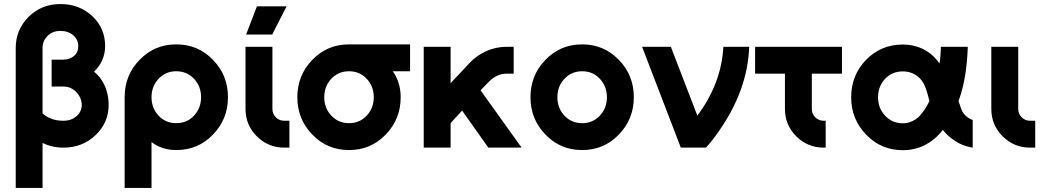

<svg xmlns="http://www.w3.org/2000/svg" viewBox="-20 -732 5161 952"><path d="M279.3 -712Q186 -712 121.7 -648.3Q58 -584.3 58 -495V200H191V-23.3Q238 0 293.7 0Q389.3 0 454.3 -62.3Q518.7 -124 518.7 -211.7Q518.7 -269.7 493.7 -318.3Q475 -353.7 446.3 -376.7Q459.3 -389.7 469.2 -403Q479 -416.3 485.7 -431.3Q501.3 -465.3 501.3 -503Q501.3 -591.7 438 -651.7Q373.7 -712 279.3 -712ZM191 -169.7V-495Q191 -529.3 216 -554.3Q241 -578.7 279.3 -578.7Q318.3 -578.7 343.3 -557Q368 -535.7 368 -503Q368 -471 346.3 -454Q324 -436.3 293.7 -436.3H236V-303H293.7Q333 -303 359.3 -274.3Q385.3 -246 385.3 -211.7Q385.3 -178.7 359.7 -156.3Q334 -133.3 293.7 -133.3Q231.3 -133.3 191 -169.7Z M853.8 -378.7Q907 -378.7 942 -341.3Q977 -304 977 -249.9Q977 -196.3 942 -158.5Q907 -121.3 853.8 -121.3Q801.3 -121.3 766.3 -158.5Q731.3 -196.3 731.3 -249.9Q731.3 -304 766.3 -341.3Q801.3 -378.7 853.8 -378.7ZM854 -512Q746 -512 672.3 -435.3Q598 -359.6 598 -250V200H731.3V-27.3Q783.3 12 854 12Q962.3 12 1036 -64.7Q1110.3 -141.3 1110.3 -249.8Q1110.3 -359.3 1036 -435.3Q962.3 -512 854 -512Z M1197.3 -500V-192Q1197.3 -112.3 1253.3 -56.3Q1309.7 0 1389.3 0H1415V-133.3H1389.3Q1364.7 -133.3 1347.7 -150.3Q1330.7 -167.3 1330.7 -192V-500ZM1200.3 -560.7H1329.7L1401 -700.7H1254Z M1710.7 -512Q1602.3 -512 1528.7 -435.3Q1454.3 -359.3 1454.3 -250Q1454.3 -141 1528.7 -64.7Q1602.3 12 1710.7 12Q1818.7 12 1892.3 -64.7Q1966.7 -141 1966.7 -250Q1966.7 -289.3 1955.3 -323.7Q1950.3 -339 1943.5 -352.8Q1936.7 -366.7 1927.3 -378.7H2013.3V-512ZM1710.7 -378.7Q1763.3 -378.7 1798.3 -341.3Q1833.3 -304 1833.3 -250Q1833.3 -196.3 1798.3 -158.7Q1763.3 -121.3 1710.7 -121.3Q1657.7 -121.3 1622.7 -158.7Q1587.7 -196.3 1587.7 -250Q1587.7 -304 1622.7 -341.3Q1657.7 -378.7 1710.7 -378.7Z M2081 -500V0H2214.3V-121.7L2271.3 -183.7L2401.3 0H2566.3L2362.7 -284.3L2406.3 -329Q2444.7 -366.7 2492 -366.7H2527V-500H2492Q2439 -500 2390 -478Q2342.7 -456.7 2307.3 -418.7L2214.3 -319.7V-500Z M2866.7 -512Q2758.3 -512 2684.7 -435.3Q2610.3 -359.5 2610.3 -249.8Q2610.3 -141 2684.7 -64.7Q2758.3 12 2866.7 12Q2974.7 12 3048.3 -64.7Q3122.7 -141.3 3122.7 -249.8Q3122.7 -359.3 3048.3 -435.3Q2974.7 -512 2866.7 -512ZM2866.8 -378.7Q2919.3 -378.7 2954.3 -341.3Q2989.3 -304 2989.3 -249.9Q2989.3 -196.3 2954.3 -158.5Q2919.3 -121.3 2866.8 -121.3Q2813.7 -121.3 2778.7 -158.5Q2743.7 -196.3 2743.7 -249.9Q2743.7 -304 2778.7 -341.3Q2813.7 -378.7 2866.8 -378.7Z M3163.7 -500 3355.7 0H3480.3Q3495.7 -16.7 3511.2 -36.3Q3526.7 -56 3542.7 -79Q3687.7 -285.3 3694.7 -500H3566.7Q3561.7 -408 3529.2 -322.7Q3496.7 -237.3 3437.7 -158.7L3306.3 -500Z M3724 -500V-366.7H3872V-192Q3872 -112.3 3928 -56.3Q3984.4 0 4064 0H4074V-133.3H4064Q4039.3 -133.3 4022.3 -150.4Q4005.3 -167.6 4005.3 -192V-366.7H4154.7V-500Z M4456.7 -511.3Q4348.7 -511.3 4274.7 -435.7Q4200.3 -359 4200.3 -250Q4200.3 -141 4274.7 -64.3Q4348.7 12.7 4456.7 12.7Q4515.3 12.7 4564.3 -12Q4616 -37.7 4655 -88Q4676.7 -59 4707 -39.3Q4746.7 -9.3 4803 0V-137.3Q4779.3 -145.3 4764.3 -162Q4749.3 -178 4741.7 -204.7Q4740.7 -208.3 4738.3 -215Q4736 -221.7 4732.7 -231Q4753.3 -286 4764.7 -353.3Q4776 -420.7 4778.7 -500H4645.3Q4644.7 -476.7 4643.2 -455.8Q4641.7 -435 4638 -416.7Q4635.3 -421.7 4632 -425.7Q4628.7 -429.7 4625.7 -434Q4596.7 -469.7 4554 -490.3Q4509 -511.3 4456.7 -511.3ZM4456.7 -378Q4490 -378 4516 -362.7Q4543.3 -347.7 4560 -317.3Q4573.3 -293.7 4588.3 -231.3Q4580.3 -214 4571.3 -199.2Q4562.3 -184.3 4553.3 -173.7Q4534.3 -146 4507 -133Q4484.3 -120.7 4456.7 -120.7Q4403.7 -120.7 4368.7 -158.3Q4333.7 -195.3 4333.7 -250Q4333.7 -304 4368.7 -341.3Q4403.7 -378 4456.7 -378Z M4895.3 -500V-192Q4895.3 -112.3 4951.3 -56.3Q5007.8 0 5087.3 0H5113V-133.3H5087.3Q5062.9 -133.3 5045.8 -150.4Q5028.7 -167.6 5028.7 -192V-500Z"/></svg>

Font: Unageo Variable
Style: Regular
Weight: 300
Designer: Richard Sepsi
Foundry: Richard Sepsi
Version: Version 2.200